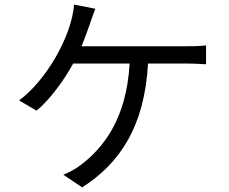

<svg xmlns="http://www.w3.org/2000/svg" viewBox="-20 -777 996 834"><path d="M62.9 -340.9 138.8 -296.2C195 -342.3 258.9 -429 297.9 -501.1H543C529.8 -258.2 426.1 -133.2 333.1 -62.1C312.1 -45.1 282 -29.1 255 -18.1L337 36.9C501.1 -68.2 608 -228 622.9 -501.1H785.2C807.2 -501.1 844.1 -500 875 -497.9V-579.9C846.9 -576 809.3 -576 785.2 -576H334.2C348 -610.1 360.1 -643.8 370 -671.9C377.1 -691.8 385.3 -717 394.2 -739L301.8 -757.1C290.8 -615.1 175.8 -422.9 62.9 -340.9Z"/></svg>

Font: Karasuma Gothic
Style: Regular
Weight: 400
Designer: Rasmus Andersson, Ryoko Nishizuka
Foundry: Genbu
Version: Version 1.00